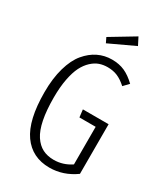

<svg xmlns="http://www.w3.org/2000/svg" viewBox="-217 -980 946 1086"><g transform="rotate(30 256.5 -436.5)"><path d="M356 -883.8 380.9 -835 215.8 -757.8 200.2 -790ZM293 -695.8Q340.3 -695.8 376.5 -679.4Q412.6 -663.1 449.2 -627.9L417 -594.2Q385.7 -622.1 357.4 -634Q329.1 -646 293 -646Q264.6 -646 240 -637.5Q215.3 -628.9 191.7 -607.2Q168 -585.4 151.1 -552.2Q134.3 -519 124 -466.1Q113.8 -413.1 113.8 -345.2Q113.8 -261.7 125.7 -201.9Q137.7 -142.1 161.1 -106.7Q184.6 -71.3 216.1 -55.2Q247.6 -39.1 289.1 -39.1Q349.6 -39.1 401.9 -74.2V-319.8H295.9L290 -369.1H458V-44.9Q379.9 11.2 290 11.2Q176.8 11.2 115 -75.9Q53.2 -163.1 53.2 -345.2Q53.2 -435.5 73 -504.6Q92.8 -573.7 127 -614.5Q161.1 -655.3 202.9 -675.5Q244.6 -695.8 293 -695.8Z"/></g></svg>

Font: Fira Sans Compressed Light
Style: Regular
Weight: 300
Width: 1
Designer: Carrois Corporate & Edenspiekermann AG
Foundry: Carrois Corporate GbR & Edenspiekermann AG
Version: Version 4.203;PS 004.203;hotconv 1.0.88;makeotf.lib2.5.64775